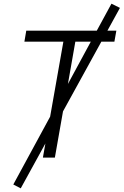

<svg xmlns="http://www.w3.org/2000/svg" viewBox="-20 -861 675 1049"><path d="M93.3 168 228 -77.1 214.4 0H279.8L324.2 -252.4L533.7 -633.3H605L615.7 -693.4H566.9L635.3 -817.9L588.9 -840.8L508.8 -693.4H123.5L113.3 -633.3H326.2L253.9 -223.6L52.7 147ZM351.1 -402.3 391.6 -633.3H476.1Z"/></svg>

Font: Cascadia Mono NF Light
Style: Italic
Weight: 300
Italic angle: -10°
Monospace: yes
Designer: Aaron Bell
Foundry: Saja Typeworks
Version: Version 2404.023